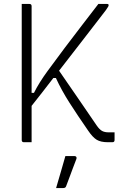

<svg xmlns="http://www.w3.org/2000/svg" viewBox="-20 -720 640 972"><path d="M90 -700H129Q140 -700 140 -689V-250H152Q178 -302 220.5 -360Q263 -418 308 -478Q351 -534 393 -589.5Q435 -645 478 -700H522Q530 -700 530 -694Q530 -691 527.5 -686Q525 -681 515.5 -668Q506 -655 484 -627Q444 -575 391 -506.5Q338 -438 279 -362Q327 -293 374.5 -223.5Q422 -154 470 -84Q484 -64 497 -57Q510 -50 530 -50H560V-11Q560 0 549 0H526Q490 0 469.5 -12.5Q449 -25 426 -59Q372 -137 332 -199.5Q292 -262 263 -325H250Q223 -290 195.5 -254.5Q168 -219 140 -184V0H101Q90 0 90 -11ZM311 70H357Q363 70 366 74Q369 78 367 84Q356 113 348.5 132.5Q341 152 334 171.5Q327 191 315 222Q314 226 310.5 229Q307 232 300 232H264Q278 183 289 146.5Q300 110 311 70Z"/></svg>

Font: Recursive Mn Lnr St Lt
Style: Regular
Weight: 300
Monospace: yes
Version: Version 1.079;hotconv 1.0.112;makeotfexe 2.5.65598; ttfautoh